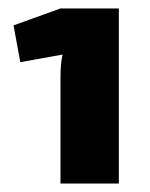

<svg xmlns="http://www.w3.org/2000/svg" viewBox="-20 -794 354 454"><path d="M261 -360H123V-609Q123 -645 128 -665L28 -647L12 -734L123 -774H261Z"/></svg>

Font: Ezarion Extra Bold
Style: Regular
Weight: 800
Designer: Natanael Gama
Version: Version 1.001;PS 001.001;hotconv 1.0.70;makeotf.lib2.5.58329